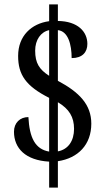

<svg xmlns="http://www.w3.org/2000/svg" viewBox="-20 -780 486 879"><path d="M205 -40V79H245V-42C338 -56 398 -118 398 -214C398 -301 343 -358 245 -410V-642C292 -637 308 -576 308 -514C357 -514 380 -541 380 -579C380 -635 336 -683 245 -684V-760H205V-683C124 -672 63 -616 63 -524C63 -438 98 -386 205 -332V-86C141 -97 115 -149 110 -244C72 -244 44 -218 44 -177C44 -101 97 -46 205 -40ZM205 -642V-433C160 -462 141 -491 141 -548C141 -598 167 -634 205 -642ZM245 -87V-312C297 -281 319 -244 319 -190C319 -136 293 -96 245 -87Z"/></svg>

Font: Noto Serif Georgian ExtraCondensed Medium
Style: Regular
Weight: 500
Width: 2
Designer: Monotype Design Team, Akaki Razmadze
Foundry: Google LLC
Version: Version 2.003